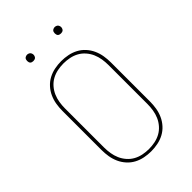

<svg xmlns="http://www.w3.org/2000/svg" viewBox="-266 -1018 1131 1131"><g transform="rotate(-45 300.0 -452.0)"><path d="M300 8Q272 8 244.5 2.5Q217 -3 192.5 -16Q168 -29 149 -50Q130 -71 118.5 -96.5Q107 -122 102.5 -149.5Q98 -177 98 -205V-530Q98 -558 102.5 -585.5Q107 -613 118.5 -638.5Q130 -664 149 -685Q168 -706 192.5 -719Q217 -732 244.5 -737.5Q272 -743 300 -743Q328 -743 355.5 -737.5Q383 -732 407.5 -719Q432 -706 451 -685Q470 -664 481.5 -638.5Q493 -613 497.5 -585.5Q502 -558 502 -530V-205Q502 -177 497.5 -149.5Q493 -122 481.5 -96.5Q470 -71 451 -50Q432 -29 407.5 -16Q383 -3 355.5 2.5Q328 8 300 8ZM300 -11Q325 -11 350 -16Q375 -21 397 -33Q419 -45 436 -64.5Q453 -84 463 -107Q473 -130 477 -155Q481 -180 481 -205V-530Q481 -555 477 -580Q473 -605 463 -628Q453 -651 436 -670.5Q419 -690 397 -702Q375 -714 350 -719Q325 -724 300 -724Q275 -724 250 -719Q225 -714 203 -702Q181 -690 164 -670.5Q147 -651 137 -628Q127 -605 123 -580Q119 -555 119 -530V-205Q119 -180 123 -155Q127 -130 137 -107Q147 -84 164 -64.5Q181 -45 203 -33Q225 -21 250 -16Q275 -11 300 -11ZM415 -859Q410 -859 404.5 -860.5Q399 -862 395.5 -865.5Q392 -869 390.5 -874.5Q389 -880 389 -885Q389 -890 390.5 -895.5Q392 -901 395.5 -904.5Q399 -908 404.5 -910Q410 -912 415 -912Q420 -912 425.5 -910Q431 -908 434.5 -904.5Q438 -901 440 -895.5Q442 -890 442 -885Q442 -880 440 -874.5Q438 -869 434.5 -865.5Q431 -862 425.5 -860.5Q420 -859 415 -859ZM185 -859Q180 -859 174.5 -860.5Q169 -862 165.5 -865.5Q162 -869 160.5 -874.5Q159 -880 159 -885Q159 -890 160.5 -895.5Q162 -901 165.5 -904.5Q169 -908 174.5 -910Q180 -912 185 -912Q190 -912 195.5 -910Q201 -908 204.5 -904.5Q208 -901 210 -895.5Q212 -890 212 -885Q212 -880 210 -874.5Q208 -869 204.5 -865.5Q201 -862 195.5 -860.5Q190 -859 185 -859Z"/></g></svg>

Font: Iosevka Etoile Thin
Style: Regular
Weight: 100
Designer: Belleve Invis
Foundry: Belleve Invis
Version: Version 22.1.2; ttfautohint (v1.8.4)